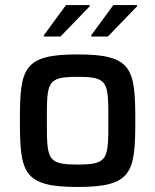

<svg xmlns="http://www.w3.org/2000/svg" viewBox="-20 -734 616 762"><path d="M154 -594V-589H220L336 -709V-714H242ZM342 -594V-589H408L524 -709V-714H430ZM288 8C504 8 517 -48 517 -256C517 -463 504 -518 288 -518C72 -518 59 -463 59 -256C59 -48 72 8 288 8ZM288 -81C166 -81 166 -102 166 -256C166 -409 166 -429 288 -429C410 -429 410 -409 410 -256C410 -102 410 -81 288 -81Z"/></svg>

Font: Saira UNSAM Medium
Style: Regular
Weight: 500
Designer: Hector Gatti with collaboration of the Omnibus-Type team
Foundry: Omnibus-Type
Version: Version 0.072;PS 000.072;hotconv 1.0.88;makeotf.lib2.5.64775